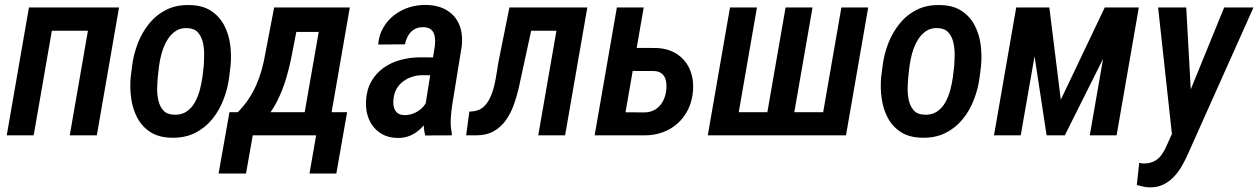

<svg xmlns="http://www.w3.org/2000/svg" viewBox="-20 -559 5197 793"><path d="M383.8 -528.3 366.7 -432.1H168.9L185.5 -528.3ZM210.9 -528.3 119.1 0H7.8L99.6 -528.3ZM471.7 -528.3 379.9 0H268.1L359.9 -528.3Z M520 -242.7 525.4 -284.7Q531.2 -333.5 548.8 -379.2Q566.4 -424.8 595.9 -461.4Q625.5 -498 667.2 -518.8Q709 -539.6 763.7 -538.1Q816.4 -537.1 851.1 -514.6Q885.7 -492.2 905.3 -455.6Q924.8 -418.9 930.7 -374.8Q936.5 -330.6 932.1 -285.2L926.8 -242.7Q920.9 -194.3 903.3 -148.4Q885.7 -102.5 856.2 -66.4Q826.7 -30.3 784.9 -9.5Q743.2 11.2 688.5 9.8Q635.3 8.8 600.8 -13.7Q566.4 -36.1 547.1 -72.5Q527.8 -108.9 521.7 -153.3Q515.6 -197.8 520 -242.7ZM636.7 -285.2 631.8 -241.7Q629.9 -222.2 629.2 -196Q628.4 -169.9 634 -144.8Q639.6 -119.6 654.5 -103Q669.4 -86.4 697.3 -85.4Q729 -83.5 750.7 -98.4Q772.5 -113.3 785.6 -137.7Q798.8 -162.1 805.9 -189.9Q813 -217.8 816.4 -243.2L821.3 -285.6Q822.8 -305.2 823.2 -331.5Q823.7 -357.9 818.1 -382.8Q812.5 -407.7 797.9 -424.6Q783.2 -441.4 754.9 -442.9Q724.6 -444.8 703.4 -429.4Q682.1 -414.1 668.5 -389.6Q654.8 -365.2 647.2 -337.2Q639.6 -309.1 636.7 -285.2Z M1112.3 -528.3H1223.6L1187.5 -343.3Q1178.7 -294.4 1163.6 -241.2Q1148.4 -188 1123.5 -138.9Q1098.6 -89.8 1061.5 -53Q1024.4 -16.1 970.7 0H934.6L947.3 -94.2L961.4 -94.7Q988.3 -122.1 1006.8 -150.1Q1025.4 -178.2 1038.8 -208.7Q1052.2 -239.3 1061.3 -272.2Q1070.3 -305.2 1076.7 -342.8ZM1140.1 -528.3H1424.8L1333 0H1221.7L1296.4 -427.2H1122.1ZM927.7 -95.7H1413.6L1369.1 157.7H1258.3L1285.6 0H1023.9L996.1 157.7H882.8Z M1734.4 -107.4 1776.4 -372.1Q1778.3 -391.1 1775.6 -408Q1772.9 -424.8 1762 -435.5Q1751 -446.3 1728.5 -446.8Q1706.5 -447.3 1690.9 -437.7Q1675.3 -428.2 1665.8 -411.9Q1656.2 -395.5 1652.8 -376L1542 -375Q1544.9 -413.1 1562.3 -443.6Q1579.6 -474.1 1606.9 -495.6Q1634.3 -517.1 1668.2 -528.1Q1702.1 -539.1 1738.8 -538.6Q1790 -538.1 1825.2 -516.8Q1860.4 -495.6 1876.5 -458Q1892.6 -420.4 1887.2 -369.1L1847.2 -122.1Q1842.8 -93.8 1841.6 -65.2Q1840.3 -36.6 1846.2 -8.3L1845.7 0L1736.3 0.5Q1729.5 -25.9 1730 -53.2Q1730.5 -80.6 1734.4 -107.4ZM1786.1 -321.8 1773.9 -248 1726.1 -248.5Q1703.6 -248.5 1683.3 -242.2Q1663.1 -235.8 1646.2 -223.6Q1629.4 -211.4 1618.9 -193.8Q1608.4 -176.3 1605.5 -152.3Q1603 -134.8 1606.2 -119.1Q1609.4 -103.5 1619.9 -93.8Q1630.4 -84 1651.4 -83.5Q1673.3 -83.5 1693.8 -93Q1714.4 -102.5 1728.8 -119.1Q1743.2 -135.7 1747.1 -157.7L1766.1 -109.4Q1758.8 -85.4 1745.8 -63.7Q1732.9 -42 1714.6 -25.1Q1696.3 -8.3 1673.3 1.5Q1650.4 11.2 1623.5 10.7Q1579.6 10.3 1549.3 -10.5Q1519 -31.2 1504.2 -65.7Q1489.3 -100.1 1491.7 -142.1Q1494.1 -188.5 1513.7 -222.7Q1533.2 -256.8 1564.5 -279.1Q1595.7 -301.3 1635.3 -311.8Q1674.8 -322.3 1718.3 -322.3Z M2317.9 -528.3 2300.8 -432.1H2094.2L2110.8 -528.3ZM2405.8 -528.3 2314 0H2203.1L2294.9 -528.3ZM2084 -528.3H2194.8L2137.7 -266.1Q2130.9 -232.9 2122.6 -196Q2114.3 -159.2 2101.3 -124Q2088.4 -88.9 2067.9 -60.5Q2047.4 -32.2 2017.1 -15.9Q1986.8 0.5 1943.8 0H1905.3L1918.5 -98.1L1933.1 -99.1Q1959 -101.6 1976.3 -116.9Q1993.7 -132.3 2004.4 -155.8Q2015.1 -179.2 2021.5 -206.1Q2027.8 -232.9 2031.5 -258.5Q2035.2 -284.2 2038.6 -302.7Z M2573.7 -361.3 2688.5 -360.8Q2739.3 -359.4 2774.9 -336.4Q2810.5 -313.5 2828.1 -274.4Q2845.7 -235.4 2842.3 -185.1Q2839.4 -143.1 2823 -108.9Q2806.6 -74.7 2779.5 -50Q2752.4 -25.4 2716.8 -12.5Q2681.2 0.5 2639.6 0H2436L2527.8 -528.3H2638.7L2563.5 -95.2L2643.6 -94.7Q2669.4 -95.7 2687.7 -107.7Q2706.1 -119.6 2717 -139.2Q2728 -158.7 2731.4 -183.6Q2733.9 -202.1 2731.4 -220.2Q2729 -238.3 2718 -250.7Q2707 -263.2 2685.1 -265.6L2556.6 -266.1Z M2995.1 -528.3H3106.4L3031.2 -95.7H3149.4L3224.6 -528.3H3335.9L3260.7 -95.7H3379.9L3455.1 -528.3H3565.9L3474.1 0H2903.3Z M3619.6 -242.7 3625 -284.7Q3630.9 -333.5 3648.4 -379.2Q3666 -424.8 3695.6 -461.4Q3725.1 -498 3766.8 -518.8Q3808.6 -539.6 3863.3 -538.1Q3916 -537.1 3950.7 -514.6Q3985.4 -492.2 4004.9 -455.6Q4024.4 -418.9 4030.3 -374.8Q4036.1 -330.6 4031.7 -285.2L4026.4 -242.7Q4020.5 -194.3 4002.9 -148.4Q3985.4 -102.5 3955.8 -66.4Q3926.3 -30.3 3884.5 -9.5Q3842.8 11.2 3788.1 9.8Q3734.9 8.8 3700.4 -13.7Q3666 -36.1 3646.7 -72.5Q3627.4 -108.9 3621.3 -153.3Q3615.2 -197.8 3619.6 -242.7ZM3736.3 -285.2 3731.4 -241.7Q3729.5 -222.2 3728.8 -196Q3728 -169.9 3733.6 -144.8Q3739.3 -119.6 3754.2 -103Q3769 -86.4 3796.9 -85.4Q3828.6 -83.5 3850.3 -98.4Q3872.1 -113.3 3885.3 -137.7Q3898.4 -162.1 3905.5 -189.9Q3912.6 -217.8 3916 -243.2L3920.9 -285.6Q3922.4 -305.2 3922.9 -331.5Q3923.3 -357.9 3917.7 -382.8Q3912.1 -407.7 3897.5 -424.6Q3882.8 -441.4 3854.5 -442.9Q3824.2 -444.8 3803 -429.4Q3781.7 -414.1 3768.1 -389.6Q3754.4 -365.2 3746.8 -337.2Q3739.3 -309.1 3736.3 -285.2Z M4361.3 -147 4543 -528.3H4642.1L4377.9 0H4302.7L4222.2 -528.3H4314ZM4288.1 -528.3 4195.8 0H4085.4L4177.2 -528.3ZM4481 0 4572.8 -528.3H4683.6L4591.8 0Z M4846.7 -64 5036.1 -528.3H5157.2L4884.8 80.6Q4873.5 106 4859.4 129.9Q4845.2 153.8 4826.4 173.1Q4807.6 192.4 4783.4 203.9Q4759.3 215.3 4729 214.8Q4715.3 214.8 4702.1 211.9Q4689 209 4675.3 205.1L4685.1 113.8Q4689.5 114.7 4693.6 115.2Q4697.8 115.7 4701.7 116.2Q4727.1 116.7 4745.1 107.9Q4763.2 99.1 4775.6 82.8Q4788.1 66.4 4797.4 44.9ZM4879.4 -528.3 4901.4 -129.4 4898.9 -6.3 4822.3 13.2 4763.2 -528.3Z"/></svg>

Font: Roboto Condensed Medium
Style: Italic
Weight: 500
Italic angle: -12°
Designer: Christian Robertson
Foundry: Google
Version: Version 3.0; 2020